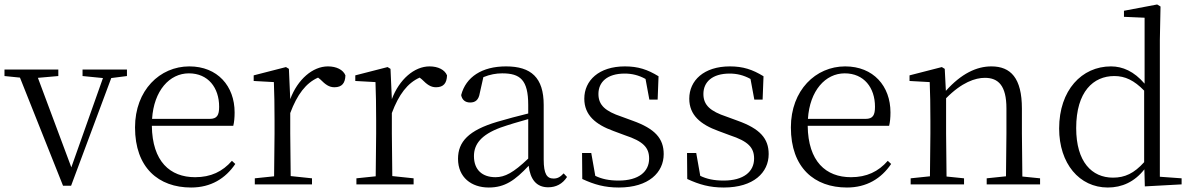

<svg xmlns="http://www.w3.org/2000/svg" viewBox="-28 -822 5314 856"><path d="M340 -483 431 -474 290 -76 141 -475 232 -483V-512H-8V-483L61 -476L253 6H289L468 -474L538 -483V-512H340Z M824 14C912 14 977 -26 1021 -91L1006 -105C964 -57 912 -32 842 -32C730 -32 651 -102 649 -261H1012C1016 -277 1018 -297 1018 -321C1018 -438 942 -526 816 -526C685 -526 574 -420 574 -254C574 -74 679 14 824 14ZM650 -292C658 -418 728 -495 814 -495C900 -495 949 -431 949 -346C949 -309 940 -292 907 -292Z M1266 -318C1297 -401 1336 -452 1390 -476L1400 -468C1423 -445 1439 -433 1463 -433C1497 -433 1511 -452 1512 -486C1502 -511 1472 -526 1434 -526C1366 -526 1299 -468 1266 -380L1260 -515L1247 -523L1103 -486V-461L1193 -456C1195 -406 1196 -354 1196 -285V-227L1194 -36L1108 -27V0H1363V-27L1268 -37L1266 -227Z M1719 -318C1750 -401 1789 -452 1843 -476L1853 -468C1876 -445 1892 -433 1916 -433C1950 -433 1964 -452 1965 -486C1955 -511 1925 -526 1887 -526C1819 -526 1752 -468 1719 -380L1713 -515L1700 -523L1556 -486V-461L1646 -456C1648 -406 1649 -354 1649 -285V-227L1647 -36L1561 -27V0H1816V-27L1721 -37L1719 -227Z M2416 13C2451 13 2480 -2 2500 -33L2485 -49C2469 -32 2457 -26 2440 -26C2411 -26 2396 -45 2396 -111V-354C2396 -476 2340 -526 2228 -526C2121 -526 2049 -479 2028 -398C2032 -377 2046 -365 2068 -365C2091 -365 2106 -376 2111 -407L2127 -478C2156 -490 2184 -495 2211 -495C2291 -495 2327 -466 2327 -354V-316C2282 -305 2233 -292 2189 -279C2061 -241 2014 -190 2014 -114C2014 -31 2074 14 2151 14C2223 14 2268 -18 2329 -83C2336 -23 2363 13 2416 13ZM2327 -115C2261 -52 2223 -32 2181 -32C2123 -32 2085 -64 2085 -126C2085 -179 2117 -221 2203 -253C2240 -266 2284 -279 2327 -291Z M2731 14C2864 14 2931 -53 2931 -135C2931 -204 2893 -248 2792 -284L2743 -302C2671 -326 2640 -353 2640 -403C2640 -456 2679 -494 2757 -494C2789 -494 2819 -487 2850 -470L2867 -378H2904L2908 -482C2859 -512 2817 -526 2758 -526C2642 -526 2577 -463 2577 -382C2577 -309 2627 -267 2707 -238L2758 -219C2840 -192 2866 -164 2866 -115C2866 -57 2820 -17 2730 -17C2687 -17 2655 -24 2626 -38L2608 -140H2567L2568 -24C2622 1 2668 14 2731 14Z M3199 14C3332 14 3399 -53 3399 -135C3399 -204 3361 -248 3260 -284L3211 -302C3139 -326 3108 -353 3108 -403C3108 -456 3147 -494 3225 -494C3257 -494 3287 -487 3318 -470L3335 -378H3372L3376 -482C3327 -512 3285 -526 3226 -526C3110 -526 3045 -463 3045 -382C3045 -309 3095 -267 3175 -238L3226 -219C3308 -192 3334 -164 3334 -115C3334 -57 3288 -17 3198 -17C3155 -17 3123 -24 3094 -38L3076 -140H3035L3036 -24C3090 1 3136 14 3199 14Z M3748 14C3836 14 3901 -26 3945 -91L3930 -105C3888 -57 3836 -32 3766 -32C3654 -32 3575 -102 3573 -261H3936C3940 -277 3942 -297 3942 -321C3942 -438 3866 -526 3740 -526C3609 -526 3498 -420 3498 -254C3498 -74 3603 14 3748 14ZM3574 -292C3582 -418 3652 -495 3738 -495C3824 -495 3873 -431 3873 -346C3873 -309 3864 -292 3831 -292Z M4456 0H4609V-27L4530 -35L4528 -227V-338C4528 -474 4478 -526 4392 -526C4326 -526 4258 -494 4189 -417L4184 -515L4171 -523L4027 -486V-461L4117 -456C4119 -406 4120 -353 4120 -285V-227L4118 -36L4032 -27V0H4270V-27L4192 -35L4190 -227V-384C4260 -455 4320 -475 4363 -475C4423 -475 4459 -440 4459 -339V-227L4457 -36L4371 -27V0Z M5076 9 5240 0V-27L5143 -34V-643L5146 -793L5131 -802L4983 -774V-747L5075 -743V-449C5028 -504 4977 -526 4925 -526C4795 -526 4694 -420 4694 -249C4694 -93 4784 14 4911 14C4974 14 5030 -11 5074 -67ZM5073 -99C5028 -49 4987 -30 4934 -30C4840 -30 4770 -100 4770 -251C4770 -414 4847 -483 4940 -483C4988 -483 5028 -464 5073 -418Z"/></svg>

Font: Noto Serif HK Light
Style: Regular
Weight: 300
Designer: Ryoko NISHIZUKA 西塚涼子 (kana & ideographs); Frank Grießhammer (Latin, Greek & Cyrillic); Wenlong ZHANG 张文龙 (bopomofo); San
Foundry: Adobe
Version: Version 2.001;hotconv 1.1.0;makeotfexe 2.6.0